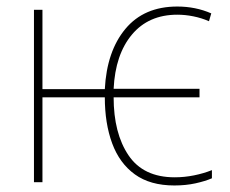

<svg xmlns="http://www.w3.org/2000/svg" viewBox="-20 -558 705 588"><path d="M514 10Q440 10 393 -24Q346 -58 323.5 -119Q301 -180 301 -260H110V0H84V-528H110V-285H301Q307 -401 364 -469.5Q421 -538 523 -538Q579 -538 627 -517L620 -493Q597 -503 572 -508Q547 -513 523 -513Q435 -513 384 -452Q333 -391 328 -286H591V-260H328Q328 -150 373.5 -82.5Q419 -15 515 -15Q545 -15 574.5 -21Q604 -27 629 -37V-12Q608 -3 578.5 3.5Q549 10 514 10Z"/></svg>

Font: Noto Sans SemiCondensed Thin
Style: Regular
Weight: 100
Width: 4
Designer: Monotype Design Team
Foundry: Monotype Imaging Inc.
Version: Version 2.013; ttfautohint (v1.8.4.7-5d5b)